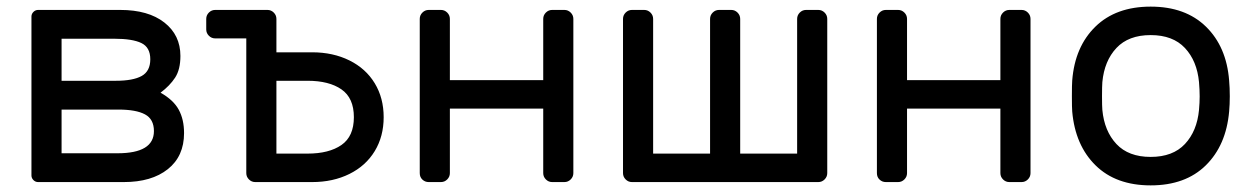

<svg xmlns="http://www.w3.org/2000/svg" viewBox="-20 -550 3785 580"><path d="M75 -500Q75 -508 81 -514Q87 -520 95 -520H343Q428 -520 476.5 -482Q525 -444 525 -381Q525 -340 509 -315.5Q493 -291 465 -270Q504 -248 520 -218.5Q536 -189 536 -148Q536 -78 487 -39Q438 0 354 0H95Q87 0 81 -6Q75 -12 75 -20ZM166 -306H330Q382 -306 408 -320.5Q434 -335 434 -371Q434 -407 407 -420Q380 -433 325 -433H166ZM166 -87H335Q445 -87 445 -154Q445 -190 418 -204.5Q391 -219 338 -219H166Z M724 -434H630Q619 -434 611 -442Q603 -450 603 -461V-493Q603 -504 611 -512Q619 -520 630 -520H788Q799 -520 807 -512Q815 -504 815 -493V-392H923Q986 -392 1035.5 -367.5Q1085 -343 1112 -298.5Q1139 -254 1139 -196Q1139 -138 1112 -93.5Q1085 -49 1035.5 -24.5Q986 0 923 0H751Q740 0 732 -8Q724 -16 724 -27ZM815 -306V-86H909Q974 -86 1011.5 -112Q1049 -138 1049 -196Q1049 -254 1011.5 -280Q974 -306 909 -306Z M1712 -493V-27Q1712 -16 1704 -8Q1696 0 1685 0H1648Q1637 0 1629 -8Q1621 -16 1621 -27V-222H1339V-27Q1339 -16 1331 -8Q1323 0 1312 0H1275Q1264 0 1256 -7.5Q1248 -15 1248 -27V-493Q1248 -504 1256 -512Q1264 -520 1275 -520H1312Q1323 -520 1331 -512Q1339 -504 1339 -493V-308H1621V-493Q1621 -504 1629 -512Q1637 -520 1648 -520H1685Q1696 -520 1704 -512Q1712 -504 1712 -493Z M1953 -493V-86H2125V-493Q2125 -504 2133 -512Q2141 -520 2152 -520H2189Q2200 -520 2208 -512Q2216 -504 2216 -493V-86H2388V-493Q2388 -504 2396 -512Q2404 -520 2415 -520H2452Q2463 -520 2471 -512Q2479 -504 2479 -493V-27Q2479 -16 2471 -8Q2463 0 2452 0H1889Q1878 0 1870 -8Q1862 -16 1862 -27V-493Q1862 -504 1870 -512Q1878 -520 1889 -520H1926Q1937 -520 1945 -512Q1953 -504 1953 -493Z M3093 -493V-27Q3093 -16 3085 -8Q3077 0 3066 0H3029Q3018 0 3010 -8Q3002 -16 3002 -27V-222H2720V-27Q2720 -16 2712 -8Q2704 0 2693 0H2656Q2645 0 2637 -7.5Q2629 -15 2629 -27V-493Q2629 -504 2637 -512Q2645 -520 2656 -520H2693Q2704 -520 2712 -512Q2720 -504 2720 -493V-308H3002V-493Q3002 -504 3010 -512Q3018 -520 3029 -520H3066Q3077 -520 3085 -512Q3093 -504 3093 -493Z M3218 0ZM3695 -259Q3695 -235 3693 -213Q3684 -111 3622.5 -50.5Q3561 10 3456 10Q3351 10 3289.5 -50.5Q3228 -111 3219 -213Q3218 -224 3218 -259Q3218 -296 3219 -307Q3227 -409 3289 -469.5Q3351 -530 3456 -530Q3561 -530 3623 -469.5Q3685 -409 3693 -307Q3695 -285 3695 -259ZM3456 -444Q3389 -444 3352.5 -405Q3316 -366 3310 -302Q3309 -290 3309 -259Q3309 -229 3310 -218Q3316 -154 3352.5 -115Q3389 -76 3456 -76Q3523 -76 3559.5 -115Q3596 -154 3602 -218Q3604 -240 3604 -259Q3604 -278 3602 -302Q3596 -366 3559.5 -405Q3523 -444 3456 -444Z"/></svg>

Font: Hezaedrus
Style: Regular
Weight: 400
Designer: Hubert & Fischer
Foundry: Hubert & Fischer
Version: Version 1.10;September 3, 2019;FontCreator 11.5.0.2425 64-bi